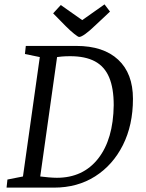

<svg xmlns="http://www.w3.org/2000/svg" viewBox="-20 -858 668 878"><path d="M14 -37 85 -51 162 -597 94 -611 98 -648H329Q453 -648 520.5 -585Q588 -522 588 -406Q588 -286 542 -194.5Q496 -103 415 -51.5Q334 0 227 0H10ZM164 -51Q179 -49 201.5 -47Q224 -45 240 -45Q360 -45 429 -133Q498 -221 500 -377Q500 -455 479 -504.5Q458 -554 414 -577.5Q370 -601 301 -601Q279 -601 262.5 -599.5Q246 -598 241 -597ZM258 -835 356 -766 458 -838 483 -805 418 -744Q389 -716 370 -702.5Q351 -689 342 -689Q337 -689 319.5 -703Q302 -717 281 -738L223 -797Z"/></svg>

Font: Faustina VF Beta
Style: Italic
Weight: 400
Italic angle: -8°
Designer: Alfonso Garcia
Foundry: Omnibus-Type
Version: Version 1.006